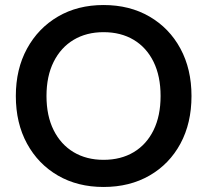

<svg xmlns="http://www.w3.org/2000/svg" viewBox="-20 -732 825 764"><path d="M392 12Q289 12 210.5 -33.5Q132 -79 87.5 -160.5Q43 -242 43 -350Q43 -457 87.5 -538.5Q132 -620 210.5 -666Q289 -712 392 -712Q496 -712 575 -666Q654 -620 698 -538.5Q742 -457 742 -350Q742 -242 698 -160.5Q654 -79 575 -33.5Q496 12 392 12ZM392 -96Q461 -96 512 -126.5Q563 -157 591 -214Q619 -271 619 -350Q619 -429 591 -486Q563 -543 512 -573.5Q461 -604 392 -604Q324 -604 273 -573.5Q222 -543 193.5 -486Q165 -429 165 -350Q165 -271 193.5 -214Q222 -157 273 -126.5Q324 -96 392 -96Z"/></svg>

Font: DM Sans 28pt SemiBold
Style: Regular
Weight: 600
Version: Version 4.004;gftools[0.9.30]